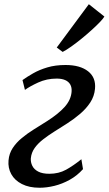

<svg xmlns="http://www.w3.org/2000/svg" viewBox="-20 -873 511 903"><path d="M166.5 10Q117.1 10 83.1 -7.4Q49.1 -24.7 33 -54Q16.9 -83.3 20.1 -118.7Q22.9 -151.2 39.9 -176.9Q56.8 -202.6 82.8 -224Q108.8 -245.4 139.5 -264.6Q170.3 -283.7 200.5 -302.8Q254 -336.8 283.7 -369.7Q313.4 -402.7 316.6 -440.6Q318.5 -461.2 310.6 -475.3Q302.8 -489.3 286.4 -496.4Q270.1 -503.4 246.6 -503.4Q199.6 -503.4 159.4 -484.9Q119.3 -466.4 97.3 -450.2L85.8 -496.4Q107.1 -511.7 135.8 -528.1Q164.5 -544.6 202.3 -555.9Q240.1 -567.3 288.3 -567.3Q356.5 -567.3 394.2 -537.8Q431.9 -508.3 426.8 -455.2Q423.5 -419.9 404.5 -391Q385.5 -362.1 357.2 -337.9Q328.8 -313.6 297.3 -293.4Q265.8 -273.1 237 -255.2Q208.4 -237.3 183.7 -218.2Q158.9 -199.1 143.3 -177.4Q127.7 -155.6 125 -128.8Q123.7 -110 131.9 -93.2Q140.1 -76.3 159.8 -66Q179.5 -55.7 211.9 -55.7Q256.2 -55.7 290.7 -74.8Q325.2 -93.9 362.7 -124.1L370.4 -77.6Q342.8 -46.7 307.8 -27.4Q272.8 -8 236.3 1Q199.7 10 166.5 10ZM246.9 -649.5 397.8 -853.2 471 -795.2Q465.5 -785.6 449.3 -768.6Q433 -751.7 410.4 -731.3Q387.9 -710.8 363 -690.6Q338.2 -670.4 315 -654Q291.9 -637.6 274.7 -628.8Z"/></svg>

Font: Merriweather Light
Style: Italic
Weight: 300
Italic angle: -7.8°
Designer: Eben Sorkin
Foundry: Eben Sorkin
Version: Version 2.101